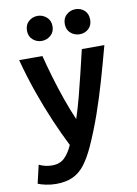

<svg xmlns="http://www.w3.org/2000/svg" viewBox="-100 -813 760 1065"><g transform="rotate(-10 280.0 -280.0)"><path d="M129 188Q99 188 71 182Q43 176 27 169L51 66Q69 75 87.5 79Q106 83 124 83Q169 83 195.5 56.5Q222 30 240 -12Q205 -81 170 -162.5Q135 -244 103 -335Q71 -426 45 -524H176Q190 -468 209.5 -402Q229 -336 252 -270Q275 -204 300 -147Q319 -205 335.5 -268Q352 -331 367.5 -396Q383 -461 398 -524H525Q499 -427 472 -333Q445 -239 414.5 -152Q384 -65 347 17Q320 76 291 114Q262 152 223 170Q184 188 129 188ZM401 -607Q372 -607 350.5 -626Q329 -645 329 -677Q329 -710 350.5 -729Q372 -748 401 -748Q431 -748 451.5 -729Q472 -710 472 -677Q472 -645 451.5 -626Q431 -607 401 -607ZM188 -607Q159 -607 137.5 -626Q116 -645 116 -677Q116 -710 137.5 -729Q159 -748 188 -748Q216 -748 238 -729Q260 -710 260 -677Q260 -645 238 -626Q216 -607 188 -607Z"/></g></svg>

Font: Ubuntu Sans Mono SemiBold
Style: Regular
Weight: 600
Monospace: yes
Designer: Dalton Maag Ltd
Foundry: Dalton Maag Ltd
Version: Version 1.006